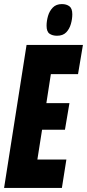

<svg xmlns="http://www.w3.org/2000/svg" viewBox="-38 -920 426 940"><path d="M-18 0 92 -700H368L344 -557H211L189 -415H302L280 -285H168L145 -139H287L265 0ZM241 -745Q219 -745 204.5 -755Q190 -765 190 -794Q190 -817 197 -841.5Q204 -866 220.5 -883Q237 -900 265 -900Q287 -900 301.5 -889.5Q316 -879 316 -850Q316 -827 309 -802.5Q302 -778 286 -761.5Q270 -745 241 -745Z"/></svg>

Font: Georama ExtraCondensed ExtraBold
Style: Italic
Weight: 800
Width: 2
Italic angle: -9°
Designer: Jean-Baptiste Levee
Foundry: Production Type
Version: Version 1.000